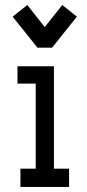

<svg xmlns="http://www.w3.org/2000/svg" viewBox="-20 -736 341 756"><path d="M87.4 -716.3 29.8 -670.4 127.4 -548.3H185.1L282.7 -670.4L225.1 -716.3L156.2 -629.4ZM120.6 -406.7H48.8V-475.1H192.4V-71.8H252V0H60.5V-71.8H120.6Z"/></svg>

Font: Eligible
Style: Regular
Weight: 500
Version: Version 1.1